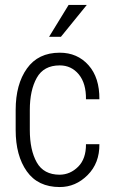

<svg xmlns="http://www.w3.org/2000/svg" viewBox="-20 -753 462 783"><path d="M223.6 -40.5Q266.6 -41 298.8 -73.2Q331.1 -105.5 330.6 -165H385.3Q386.2 -87.9 337.4 -39.1Q288.6 9.8 223.6 9.8Q134.8 9.8 89.4 -54.2Q43.9 -118.2 43.9 -222.7V-304.7Q43.9 -409.2 89.8 -473.6Q135.7 -538.1 223.6 -538.1Q295.4 -538.1 340.8 -487.3Q386.2 -436.5 385.3 -348.1H330.6Q331.5 -413.1 301.3 -449.7Q271 -486.3 223.6 -486.3Q158.2 -486.3 129.9 -435.5Q101.6 -384.8 101.6 -304.7V-222.7Q101.6 -141.1 129.9 -90.8Q158.2 -40.5 223.6 -40.5ZM259.8 -732.9H334L228.5 -603H180.2Z"/></svg>

Font: RobotoCondensed-Light
Style: Light
Weight: 300
Designer: Google
Version: Version 1.200311; 2013